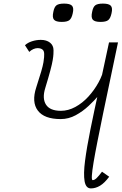

<svg xmlns="http://www.w3.org/2000/svg" viewBox="-20 -1036 677 1069"><path d="M528 -503Q506 -477 473.5 -446.5Q441 -416 401.5 -394.5Q362 -373 318 -373Q226 -373 190.5 -420.5Q155 -468 182 -550Q200 -605 209.5 -638Q219 -671 222 -689.5Q225 -708 225.5 -717.5Q226 -727 226 -735Q226 -753 216 -760.5Q206 -768 189 -768Q178 -768 165.5 -762.5Q153 -757 143 -747L119 -784Q133 -798 157.5 -806Q182 -814 207 -814Q239 -814 258.5 -798.5Q278 -783 278 -756Q278 -747 277.5 -735Q277 -723 273.5 -701.5Q270 -680 260 -642.5Q250 -605 232 -546Q214 -488 236 -453.5Q258 -419 319 -419Q360 -419 399.5 -440.5Q439 -462 472 -498Q505 -534 528.5 -577Q552 -620 561 -663ZM486 13Q458 13 451 -27Q444 -67 453.5 -140.5Q463 -214 483.5 -315.5Q504 -417 531 -539.5Q558 -662 587 -800H637Q614 -688 592.5 -587.5Q571 -487 553.5 -401.5Q536 -316 522.5 -248Q509 -180 501 -132Q493 -84 491.5 -58.5Q490 -33 496 -33Q506 -33 518 -44.5Q530 -56 548 -80L588 -52Q562 -17 537 -2Q512 13 486 13ZM540 -914Q507 -914 496.5 -926.5Q486 -939 493 -970Q498 -997 510.5 -1006.5Q523 -1016 553 -1016Q586 -1016 597 -1004Q608 -992 601 -962Q595 -934 582.5 -924Q570 -914 540 -914ZM324 -914Q291 -914 280.5 -926.5Q270 -939 277 -970Q282 -997 294.5 -1006.5Q307 -1016 337 -1016Q370 -1016 381 -1004Q392 -992 385 -962Q379 -934 366.5 -924Q354 -914 324 -914Z"/></svg>

Font: Victor Mono Thin
Style: Italic
Weight: 100
Italic angle: -12°
Monospace: yes
Designer: Rune Bjørnerås
Version: Version 1.561;gftools[0.9.30]